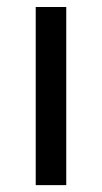

<svg xmlns="http://www.w3.org/2000/svg" viewBox="-20 -539 297 559"><path d="M84 0V-518.6H172.9V0Z"/></svg>

Font: Voltaire
Style: Regular
Weight: 400
Designer: Yvonne Schüttler, Eben Sorkin, Emma Marichal
Foundry: Sorkin Type Co.
Version: Version 1.010; ttfautohint (v1.8.4.7-5d5b)